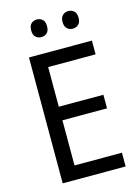

<svg xmlns="http://www.w3.org/2000/svg" viewBox="-133 -978 766 1052"><g transform="rotate(-15 250.0 -452.0)"><path d="M445 0H88V-714H445V-636H176V-411H429V-334H176V-78H445ZM138 -854Q138 -880 151 -892Q164 -904 183 -904Q202 -904 215 -892Q228 -880 228 -854Q228 -828 215 -816Q202 -804 183 -804Q164 -804 151 -816Q138 -828 138 -854ZM316 -854Q316 -880 329.5 -892Q343 -904 361 -904Q380 -904 393.5 -892Q407 -880 407 -854Q407 -828 393.5 -816Q380 -804 361 -804Q343 -804 329.5 -816Q316 -828 316 -854Z"/></g></svg>

Font: Noto Sans Telugu SemiCondensed
Style: Regular
Weight: 400
Width: 4
Designer: Jelle Bosma - Monotype Design Team
Foundry: Monotype Imaging Inc.
Version: Version 2.005; ttfautohint (v1.8.4.7-5d5b)